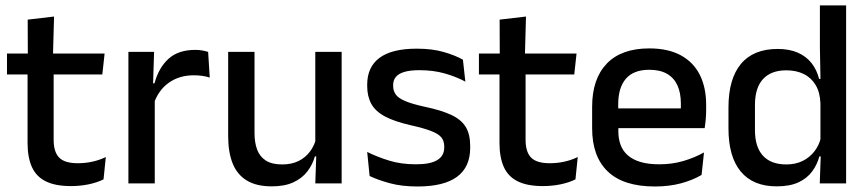

<svg xmlns="http://www.w3.org/2000/svg" viewBox="-20 -682 3228 714"><path d="M244 10Q185.5 10 150 -7.8Q114.5 -25.5 98.5 -61.2Q82.5 -97 82.5 -150.5V-449.5H179.5V-162Q179.5 -117 200 -96Q220.5 -75 269 -75Q298 -75 324.5 -81Q351 -87 373.5 -98L365 -15Q341 -3 309.5 3.5Q278 10 244 10ZM6 -405V-483H369L360.5 -405ZM83.5 -474.5 83 -609 181 -620.5 177 -474.5Z M551.5 -295.5 530.5 -372H554.5Q570 -430 606.5 -463.2Q643 -496.5 706 -496.5Q721 -496.5 732.8 -494.2Q744.5 -492 754 -489L760 -393.5Q748 -397.5 733 -399.8Q718 -402 700.5 -402Q647 -402 608 -374.5Q569 -347 551.5 -295.5ZM457.5 0V-489H553L548.5 -346.5L555.5 -339.5V0Z M926.5 -489V-187Q926.5 -152 936.2 -125.8Q946 -99.5 968.5 -85Q991 -70.5 1029 -70.5Q1065 -70.5 1090.8 -83.5Q1116.5 -96.5 1133 -118.8Q1149.5 -141 1156 -168.5L1172 -100.5H1151Q1142.5 -70 1123 -44.5Q1103.5 -19 1071 -4Q1038.5 11 990.5 11Q933.5 11 897.8 -10.8Q862 -32.5 845.2 -74.2Q828.5 -116 828.5 -176V-489ZM1250.5 -489V0H1152.5L1156.5 -114.5L1152.5 -120.5V-489Z M1532.5 11.5Q1473.5 11.5 1429 -0.8Q1384.5 -13 1354.5 -27.5L1345.5 -117Q1382.5 -98.5 1427 -84.8Q1471.5 -71 1527 -71Q1580.5 -71 1606.2 -86.8Q1632 -102.5 1632 -133.5V-137.5Q1632 -157.5 1621.5 -170.8Q1611 -184 1584.2 -194.5Q1557.5 -205 1508.5 -216Q1447 -230 1411.5 -249Q1376 -268 1360.8 -295.8Q1345.5 -323.5 1345.5 -362.5V-367Q1345.5 -433 1391.5 -467Q1437.5 -501 1529.5 -501Q1587.5 -501 1630.5 -488.5Q1673.5 -476 1701.5 -460L1710.5 -378.5Q1677 -396.5 1634.2 -408.8Q1591.5 -421 1539.5 -421Q1504 -421 1482.5 -414.2Q1461 -407.5 1451.5 -395.2Q1442 -383 1442 -366V-362.5Q1442 -344 1452 -330.2Q1462 -316.5 1487.8 -305.8Q1513.5 -295 1559.5 -285Q1621.5 -272 1658.5 -254.5Q1695.5 -237 1712 -209.8Q1728.5 -182.5 1728.5 -139.5V-132Q1728.5 -60.5 1679.5 -24.5Q1630.5 11.5 1532.5 11.5Z M1999 10Q1940.5 10 1905 -7.8Q1869.5 -25.5 1853.5 -61.2Q1837.5 -97 1837.5 -150.5V-449.5H1934.5V-162Q1934.5 -117 1955 -96Q1975.5 -75 2024 -75Q2053 -75 2079.5 -81Q2106 -87 2128.5 -98L2120 -15Q2096 -3 2064.5 3.5Q2033 10 1999 10ZM1761 -405V-483H2124L2115.5 -405ZM1838.5 -474.5 1838 -609 1936 -620.5 1932 -474.5Z M2415.5 11.5Q2298.5 11.5 2240.2 -44.2Q2182 -100 2182 -205V-285Q2182 -388.5 2236.2 -445.2Q2290.5 -502 2394.5 -502Q2465 -502 2512 -476.2Q2559 -450.5 2582.5 -403.5Q2606 -356.5 2606 -292V-273.5Q2606 -256.5 2604.5 -239Q2603 -221.5 2600.5 -205.5H2510.5Q2511.5 -231.5 2511.8 -254.5Q2512 -277.5 2512 -296.5Q2512 -337 2499 -365Q2486 -393 2460 -407.8Q2434 -422.5 2394.5 -422.5Q2336 -422.5 2307.5 -389.2Q2279 -356 2279 -294.5V-248.5L2279.5 -237V-193.5Q2279.5 -166 2287.8 -143.5Q2296 -121 2314.2 -104.8Q2332.5 -88.5 2361.5 -79.8Q2390.5 -71 2432 -71Q2479 -71 2520.2 -83Q2561.5 -95 2598 -115L2589 -31.5Q2556 -12 2512.2 -0.2Q2468.5 11.5 2415.5 11.5ZM2234 -205.5V-279H2580.5V-205.5Z M2868 11Q2780.5 11 2734.8 -44Q2689 -99 2689 -204.5V-282Q2689 -388.5 2735.2 -444.2Q2781.5 -500 2872 -500Q2915.5 -500 2946.8 -486.2Q2978 -472.5 2997.8 -447.5Q3017.5 -422.5 3026 -388.5H3058.5L3031 -298Q3029.5 -338 3013.5 -365.2Q2997.5 -392.5 2969.5 -406.5Q2941.5 -420.5 2904 -420.5Q2847.5 -420.5 2817.5 -388Q2787.5 -355.5 2787.5 -291.5V-198Q2787.5 -135.5 2817.2 -103Q2847 -70.5 2904 -70.5Q2938.5 -70.5 2964.8 -83.5Q2991 -96.5 3008.5 -119Q3026 -141.5 3032.5 -169.5L3055.5 -100.5H3027Q3019 -70 3000.2 -44.5Q2981.5 -19 2949.5 -4Q2917.5 11 2868 11ZM3028.5 0 3032.5 -114.5 3031 -145.5V-348.5L3031.5 -367.5L3029 -506V-662H3126.5V0Z"/></svg>

Font: Anek Gujarati Medium Medium
Style: Regular
Weight: 500
Version: Version 1.003